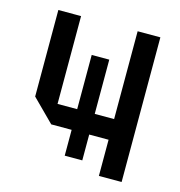

<svg xmlns="http://www.w3.org/2000/svg" viewBox="-89 -639 672 718"><g transform="rotate(15 247.5 -280.0)"><path d="M445 -560V0H357V-140H135L50 -225V-560H138V-220H357V-560ZM282 -40H214V-430H282Z"/></g></svg>

Font: Tektur SemiCondensed
Style: Regular
Weight: 400
Width: 4
Designer: Adam Jagosz
Foundry: Adam Jagosz
Version: Version 1.005;gftools[0.9.30]